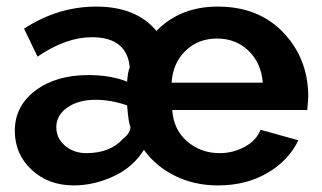

<svg xmlns="http://www.w3.org/2000/svg" viewBox="-20 -553 977 583"><path d="M204 10Q127 10 76 -37.5Q25 -85 25 -156Q25 -231 87.5 -278Q150 -325 248 -325Q317 -325 366 -305Q368 -334 374 -349Q365 -440 259 -440Q180 -440 94 -381L53 -466Q156 -533 272 -533Q394 -533 455 -459Q527 -533 641 -533Q765 -533 840 -454.5Q915 -376 916 -262Q916 -252 913 -219H503Q507 -159 548.5 -123.5Q590 -88 647 -88Q688 -88 723.5 -107.5Q759 -127 771 -159L886 -127Q856 -65 791.5 -27.5Q727 10 642 10Q570 10 511.5 -19Q453 -48 417 -98Q384 -45 324.5 -17.5Q265 10 204 10ZM242 -88Q315 -88 354 -132Q376 -149 376 -168Q370 -180 366 -233Q317 -250 270 -250Q218 -250 184.5 -226.5Q151 -203 151 -167Q151 -133 177.5 -110.5Q204 -88 242 -88ZM501 -302H778Q773 -362 734.5 -399Q696 -436 639 -436Q582 -436 543.5 -399Q505 -362 501 -302Z"/></svg>

Font: Raleway
Style: Bold
Weight: 700
Designer: Matt McInerney, Pablo Impallari, Rodrigo Fuenzalida
Foundry: Matt McInerney, Pablo Impallari, Rodrigo Fuenzalida
Version: Version 3.000